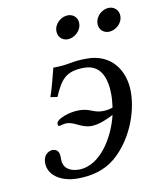

<svg xmlns="http://www.w3.org/2000/svg" viewBox="-74 -674 590 740"><g transform="rotate(-10 220.5 -303.5)"><path d="M120 -84C120 -112 102 -115 93 -115C86 -115 57 -109 57 -70C57 -25 102 10 171 10C225 10 276 -3 317 -37C387 -95 430 -197 430 -284C430 -370 379 -439 286 -439C219 -439 217 -427 152 -427C137 -372 136 -361 121 -317L148 -313C175 -374 194 -406 269 -406C335 -406 354 -348 354 -286C354 -269 352 -252 350 -236C338 -231 324 -229 310 -229C274 -229 263 -248 221 -248C181 -248 135 -230 131 -215C130 -211 129 -202 135 -202C142 -202 153 -207 164 -207C197 -207 217 -180 258 -180C287 -180 322 -196 345 -208C327 -130 268 -23 181 -23C143 -23 120 -42 120 -73ZM403 -617C378 -617 349 -595 349 -563C349 -542 365 -526 387 -526C412 -526 441 -548 441 -579C441 -600 425 -617 403 -617ZM242 -616C217 -616 188 -594 188 -563C188 -541 204 -525 226 -525C250 -525 280 -547 280 -579C280 -600 264 -616 242 -616Z"/></g></svg>

Font: Libertinus Serif
Style: Italic
Weight: 400
Italic angle: -12°
Designer: Philipp H. Poll, Khaled Hosny
Foundry: Caleb Maclennan
Version: Version 7.050;RELEASE